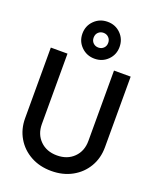

<svg xmlns="http://www.w3.org/2000/svg" viewBox="-188 -1157 1052 1288"><g transform="rotate(20 338.0 -513.0)"><path d="M53 -251V-755H172V-253Q172 -180 218 -134.5Q264 -89 338 -89Q412 -89 458 -134.5Q504 -180 504 -253V-755H623V-251Q623 -173 586.5 -111Q550 -49 485.5 -13.5Q421 22 338 22Q255 22 190.5 -13.5Q126 -49 89.5 -111Q53 -173 53 -251ZM220 -916Q220 -972 258.5 -1010Q297 -1048 353 -1048Q409 -1048 447 -1010Q485 -972 485 -916Q485 -861 447 -823Q409 -785 353 -785Q297 -785 258.5 -823Q220 -861 220 -916ZM352 -864Q374 -864 389 -878.5Q404 -893 404 -916Q404 -939 389 -954Q374 -969 352 -969Q330 -969 315 -954.5Q300 -940 300 -916Q300 -893 315 -878.5Q330 -864 352 -864Z"/></g></svg>

Font: BLUETTI 2.0 Medium
Style: Italic
Weight: 500
Designer: Stijn de Vries
Foundry: tokotype
Version: Version 2.005;October 31, 2023;FontCreator 14.0.0.2814 64-bi